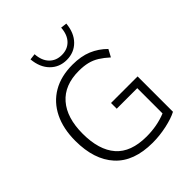

<svg xmlns="http://www.w3.org/2000/svg" viewBox="-255 -1081 1236 1236"><g transform="rotate(-45 363.5 -462.5)"><path d="M65 0ZM409 8Q238 8 151.5 -87Q65 -182 65 -353Q65 -464 105 -545Q145 -626 219.5 -669.5Q294 -713 399 -713Q476 -713 532.5 -689.5Q589 -666 634 -621L607 -571Q574 -601 543.5 -620Q513 -639 478.5 -647.5Q444 -656 399 -656Q269 -656 200 -576.5Q131 -497 131 -352Q131 -204 199 -126Q267 -48 410 -48Q506 -48 587 -81V-311H400V-363H642V-41Q602 -20 537.5 -6Q473 8 409 8ZM395 -760Q328 -760 283.5 -805Q239 -850 232 -928L274 -933Q278 -872 310.5 -838.5Q343 -805 395 -805Q447 -805 479.5 -838.5Q512 -872 516 -933L558 -928Q551 -850 506.5 -805Q462 -760 395 -760Z"/></g></svg>

Font: Winston Light
Style: Regular
Weight: 300
Designer: Original fonts by Vernon Adams / Changes by Cristiano Sobral
Foundry: Original fonts by Vernon Adams / Changes by Cristiano Sobral
Version: Version 2.503;July 17, 2020;FontCreator 13.0.0.2655 64-bit